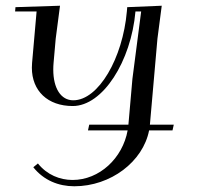

<svg xmlns="http://www.w3.org/2000/svg" viewBox="-20 -585 710 670"><path d="M34 -560 32.7 -545H107.7C102.4 -485 91.9 -365 91.9 -365C91.4 -359.4 91.2 -354 91.2 -348.7C91.2 -267.8 146.6 -215 233.8 -215C338.7 -215 437.5 -371.1 452.7 -545H472.6C462.5 -466.7 452.3 -388.3 442.1 -310L428.1 -150H291.4L287 -130H425.4C407.9 -32.9 326.9 43 233.2 43C189.2 43 144.1 25.3 112.3 -14.6L96.2 -1.4C132.6 44.3 184.3 65 239.3 65C366.6 65 479.2 -21.2 500.3 -130H582L586.4 -150H503.1L529.4 -450L544.4 -565L424 -560L422.7 -545C408.4 -382.2 323.9 -235 235.6 -235C192.4 -235 165.9 -277 165.9 -342.1C165.9 -349.4 166.2 -357.1 166.9 -365L174.4 -450L189.4 -565Z"/></svg>

Font: Galberik
Style: Regular
Weight: 400
Designer: Gluk
Foundry: Gluk
Version: Version 0.50